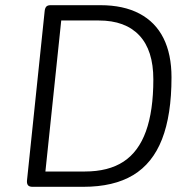

<svg xmlns="http://www.w3.org/2000/svg" viewBox="-20 -720 735 740"><path d="M105 0Q93 0 88 -6Q83 -12 84 -24L152 -676Q153 -688 158 -694Q163 -700 175 -700H367Q456 -700 517.5 -667.5Q579 -635 610 -573Q641 -511 641 -422Q641 -277 604.5 -183.5Q568 -90 493 -45Q418 0 301 0ZM155 -59H307Q398 -59 456 -97Q514 -135 542.5 -214Q571 -293 571 -414Q571 -526 517 -583.5Q463 -641 361 -641H216Z"/></svg>

Font: Asap Light
Style: Italic
Weight: 300
Italic angle: -6°
Designer: Pablo Cosgaya
Foundry: Omnibus-Type
Version: Version 3.001